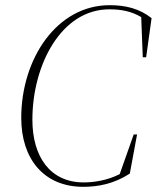

<svg xmlns="http://www.w3.org/2000/svg" viewBox="-20 -707 605 741"><path d="M301 14C358 14 419 3 481 -37L509 -188H496L442 -35C395 -11 343 -3 303 -3C173 -3 105 -103 105 -245C105 -456 216 -671 402 -671C449 -671 488 -663 525 -641L531 -486H544L565 -637C518 -674 465 -687 403 -687C200 -687 62 -481 62 -252C62 -93 150 14 301 14Z"/></svg>

Font: Source Serif 4 Display Light
Style: Italic
Weight: 300
Italic angle: -12°
Designer: Frank Grießhammer
Foundry: Adobe Systems Incorporated
Version: Version 4.004;hotconv 1.0.117;makeotfexe 2.5.65602